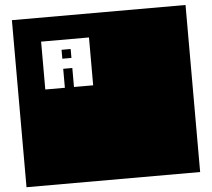

<svg xmlns="http://www.w3.org/2000/svg" viewBox="-57 -803 1091 987"><g transform="rotate(-5 488.0 -309.0)"><path d="M936 122V-740H40V122ZM427 -370H328V-468H281V-370H180V-617H427ZM328 -520V-566H281V-520Z"/></g></svg>

Font: Takraf VEB
Style: Regular
Weight: 400
Designer: Jan Sonntag
Foundry: Jan Sonntag | S FONTS | www.sonntag.nl
Version: Version 2.001